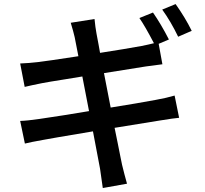

<svg xmlns="http://www.w3.org/2000/svg" viewBox="-20 -862 1017 953"><path d="M739.3 -799.8Q779.3 -742.2 818.4 -666L767.6 -644.5L786.1 -543Q775.4 -542 704.1 -532.2L496.1 -499Q515.6 -400.4 529.3 -328.1Q669.9 -350.6 752.9 -366.2Q807.6 -376 846.7 -387.7L869.1 -277.3Q843.8 -275.4 772.5 -263.7L548.8 -227.5Q555.7 -192.4 564.5 -150.4Q573.2 -108.4 578.1 -82Q583 -55.7 585.9 -43.9Q597.7 4.9 610.4 49.8L490.2 71.3Q477.5 -18.6 476.6 -24.4L441.4 -210Q219.7 -172.9 196.3 -168Q129.9 -156.2 103.5 -149.4L80.1 -261.7Q114.3 -262.7 174.8 -271.5Q295.9 -289.1 421.9 -310.5Q411.1 -366.2 388.7 -482.4Q354.5 -476.6 308.1 -469.2Q261.7 -461.9 232.4 -457Q203.1 -452.1 188.5 -449.2Q134.8 -438.5 102.5 -430.7L80.1 -546.9Q126 -548.8 167 -553.7Q217.8 -559.6 369.1 -583L350.6 -677.7Q344.7 -704.1 331.1 -749L449.2 -767.6Q453.1 -726.6 459 -695.3Q460 -689.5 462.4 -677.2Q464.8 -665 469.2 -641.1Q473.6 -617.2 476.6 -599.6Q608.4 -620.1 682.6 -633.8Q716.8 -640.6 744.1 -647.5Q699.2 -733.4 671.9 -772.5ZM785.2 -814.5 851.6 -841.8Q899.4 -774.4 931.6 -709L864.3 -679.7Q828.1 -754.9 785.2 -814.5Z"/></svg>

Font: Min Sans SemiBold
Style: Regular
Weight: 600
Designer: Jinseong-Kim, NotoSansCJK, Nunito
Foundry: Jinseong-Kim
Version: Version 1.400;Glyphs 3.1.2 (3151)